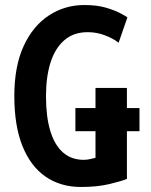

<svg xmlns="http://www.w3.org/2000/svg" viewBox="-20 -729 600 764"><path d="M302 15Q221 15 161.5 -26Q102 -67 69.5 -147.5Q37 -228 37 -347Q37 -465 74 -545.5Q111 -626 174.5 -667.5Q238 -709 315 -709Q365 -709 399.5 -699Q434 -689 455.5 -678Q477 -667 487 -660L452 -559Q430 -576 397.5 -588.5Q365 -601 329 -601Q273 -601 236 -569Q199 -537 181 -480Q163 -423 163 -347Q163 -265 180 -208.5Q197 -152 230.5 -122.5Q264 -93 313 -93Q326 -93 338.5 -96Q351 -99 360 -101V-207H280V-299H360V-379H485V-299H535V-207H485V-17Q463 -8 415 3.5Q367 15 302 15Z"/></svg>

Font: Ubuntu Sans Mono SemiBold
Style: Regular
Weight: 600
Monospace: yes
Designer: Dalton Maag Ltd
Foundry: Dalton Maag Ltd
Version: Version 1.006